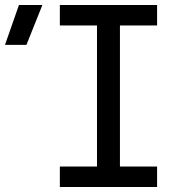

<svg xmlns="http://www.w3.org/2000/svg" viewBox="-135 -750 755 770"><path d="M-115 -570 -59 -730H35L-29 -570ZM105 0V-82H254V-648H105V-730H495V-648H346V-82H495V0Z"/></svg>

Font: JetBrains Mono NL
Style: Regular
Weight: 400
Monospace: yes
Designer: Philipp Nurullin, Konstantin Bulenkov
Foundry: JetBrains
Version: Version 2.305; ttfautohint (v1.8.4.7-5d5b)